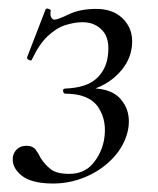

<svg xmlns="http://www.w3.org/2000/svg" viewBox="-20 -422 373 453"><path d="M108.2 -375.6Q116.2 -375.6 142.5 -388.3Q168.8 -401 207.4 -401Q250 -401 273.7 -374Q297.4 -347 290.2 -306Q284 -270 252.3 -241.5Q220.6 -213 172.8 -205L176.8 -213Q238.4 -218 264.3 -188.6Q290.2 -159.2 282.2 -116Q274.4 -79 247.5 -50.1Q220.6 -21.2 183.2 -5.1Q145.8 11 105 11Q53.4 11 30 -8.6Q6.6 -28.2 10.6 -53Q12.6 -63.2 20.7 -70.6Q28.8 -78 42.8 -78Q57 -78 63.8 -69.3Q70.6 -60.6 76 -49Q86.4 -33 100.2 -22.4Q114 -11.8 143.2 -11.8Q178 -11.8 198.3 -35.1Q218.6 -58.4 225.2 -90.4Q233.6 -136 212.1 -168.5Q190.6 -201 133.8 -201Q129.8 -201 128.9 -207Q128 -213 133.8 -213Q183.2 -215 206.7 -235.9Q230.2 -256.8 234.4 -289.8Q240 -329.8 222 -349.7Q204 -369.6 175 -369.6Q156.4 -369.6 135 -363Q113.6 -356.4 93 -337.2Q72.4 -318 55 -281Q54 -278 48.5 -280.5Q43 -283 44 -287L87.6 -400Q88.8 -403 94.7 -401Q100.6 -399 99.6 -396Q97.8 -386 101 -380.8Q104.2 -375.6 108.2 -375.6Z"/></svg>

Font: Cormorant Light
Style: Italic
Weight: 300
Italic angle: -10°
Designer: Christian Thalmann (Catharsis Fonts)
Foundry: Catharsis Fonts
Version: Version 4.000